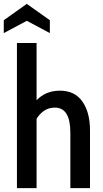

<svg xmlns="http://www.w3.org/2000/svg" viewBox="-36 -972 532 992"><path d="M51.5 0V-750H153V-454Q175 -477.5 205.2 -490.5Q235.5 -503.5 273.5 -503.5Q351 -503.5 390 -447Q429 -390.5 429 -299.5V0H327.5V-286.5Q327.5 -416 247.5 -416Q217 -416 193.5 -400.8Q170 -385.5 153 -358.5V0ZM-16.5 -801V-867.5L102.5 -952L221.5 -867.5V-801L102.5 -864.5Z"/></svg>

Font: Cabin Condensed Medium
Style: Regular
Weight: 500
Width: 3
Designer: Pablo Impallari
Foundry: Pablo Impallari. http://www.impallari.com Igino Marini. http://www.ikern.com
Version: Version 3.001; ttfautohint (v1.8.3)